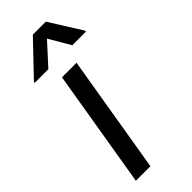

<svg xmlns="http://www.w3.org/2000/svg" viewBox="-250 -801 835 835"><g transform="rotate(-45 167.5 -383.0)"><path d="M29.8 0H119.3L210.2 -545.5H120.7ZM19.9 -612.2H103.7L193.5 -710.6L251.1 -612.2H334.5L335.2 -617.9L242.2 -766.3H162.3L20.6 -617.9Z"/></g></svg>

Font: Margiela Sans Text
Style: Italic
Weight: 400
Italic angle: -9.39999°
Designer: Stefan Endress, Andreas Faust
Version: Version 1.100;FEAKit 1.0